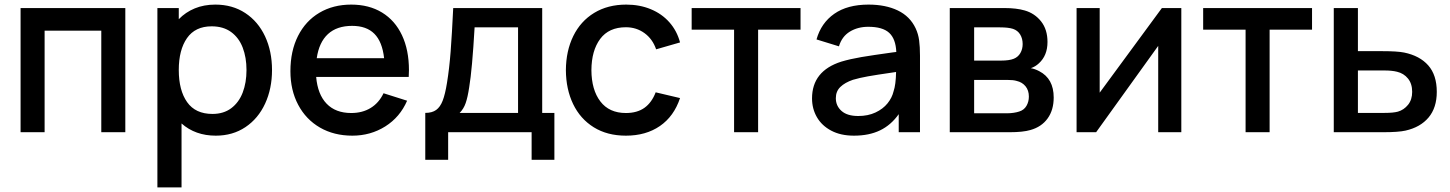

<svg xmlns="http://www.w3.org/2000/svg" viewBox="-20 -575 6308 835"><path d="M69.5 0V-540H525V0H420.5V-441.5H174V0Z M1163 -270.5Q1163 -189.5 1133 -124.5Q1103 -59.5 1047.5 -22.2Q992 15 918.5 15Q829.5 15 769.5 -38V240H664.5V-540H757.5V-491.5Q787 -522 827 -538.5Q867 -555 916.5 -555Q991 -555 1046.8 -518.2Q1102.5 -481.5 1132.8 -416.8Q1163 -352 1163 -270.5ZM1052 -270.5Q1052 -325 1035.5 -368Q1019 -411 985 -435.8Q951 -460.5 900.5 -460.5Q829 -460.5 793.2 -409.2Q757.5 -358 757.5 -270.5Q757.5 -182 793.8 -130.8Q830 -79.5 904 -79.5Q952.5 -79.5 985.8 -104.5Q1019 -129.5 1035.5 -172.5Q1052 -215.5 1052 -270.5Z M1355 -240.5Q1361.5 -164.5 1400.5 -124Q1439.5 -83.5 1507.5 -83.5Q1556 -83.5 1592 -105.5Q1628 -127.5 1648 -169.5L1750.5 -137Q1719.5 -65.5 1655.5 -25.2Q1591.5 15 1512.5 15Q1432.5 15 1371.5 -20.2Q1310.5 -55.5 1276.8 -119.2Q1243 -183 1243 -265.5Q1243 -353 1276 -418.5Q1309 -484 1369 -519.5Q1429 -555 1507.5 -555Q1585 -555 1641.5 -520.5Q1698 -486 1728.2 -421.8Q1758.5 -357.5 1758.5 -270Q1758.5 -260.5 1757.5 -240.5ZM1357.5 -322H1650.5Q1642.5 -393.5 1608.2 -428Q1574 -462.5 1511.5 -462.5Q1445 -462.5 1406.2 -426.8Q1367.5 -391 1357.5 -322Z M1829.5 -84Q1859 -84 1876.8 -96.8Q1894.5 -109.5 1905.2 -137.2Q1916 -165 1924 -215Q1934 -276 1939.8 -350.8Q1945.5 -425.5 1951 -540H2338V-84H2391V120H2292V0H1929V120H1829.5ZM2233 -84V-456H2044Q2033.5 -272.5 2020.5 -195.5Q2014 -152 2005.2 -126.8Q1996.5 -101.5 1979 -84Z M2441 -270Q2441.5 -353.5 2473.2 -418.2Q2505 -483 2564.2 -519Q2623.5 -555 2703.5 -555Q2762 -555 2810.2 -535Q2858.5 -515 2891.2 -478Q2924 -441 2937.5 -390.5L2833.5 -360.5Q2818 -405.5 2782.8 -431Q2747.5 -456.5 2702 -456.5Q2628 -456.5 2590.2 -405.8Q2552.5 -355 2552 -270Q2552.5 -184 2591 -133.8Q2629.5 -83.5 2702 -83.5Q2751 -83.5 2782.8 -106.2Q2814.5 -129 2831.5 -173.5L2937.5 -148.5Q2911 -69 2850 -27Q2789 15 2702 15Q2621 15 2562.2 -21.5Q2503.5 -58 2472.5 -122.5Q2441.5 -187 2441 -270Z M3172.5 0V-446H2988V-540H3461.5V-446H3277V0Z M3981 -332.5V0H3888.5V-78.5Q3855 -31 3807.2 -8Q3759.5 15 3694 15Q3636 15 3595 -6.8Q3554 -28.5 3532.8 -65.2Q3511.5 -102 3511.5 -147Q3511.5 -266.5 3639 -307Q3677.5 -318.5 3726.2 -326.8Q3775 -335 3861.5 -347L3878 -349Q3875.5 -406 3847 -432.2Q3818.5 -458.5 3756 -458.5Q3710.5 -458.5 3676 -437.5Q3641.5 -416.5 3628.5 -373.5L3531 -403.5Q3551 -475 3608.2 -515Q3665.5 -555 3757 -555Q3831.5 -555 3884.5 -529.5Q3937.5 -504 3962 -452Q3973.5 -427.5 3977.2 -399.8Q3981 -372 3981 -332.5ZM3866 -177.5Q3876 -206.5 3877 -262L3864 -260Q3791 -249.5 3754.8 -243Q3718.5 -236.5 3689.5 -228Q3654.5 -216 3634.8 -197Q3615 -178 3615 -148Q3615 -114.5 3639.8 -92.5Q3664.5 -70.5 3712.5 -70.5Q3755 -70.5 3787.5 -85.8Q3820 -101 3839.8 -125.5Q3859.5 -150 3866 -177.5Z M4348 -540Q4400.5 -540 4436.5 -529.5Q4480 -517 4507.8 -481.8Q4535.5 -446.5 4535.5 -392.5Q4535.5 -333.5 4498 -299.5Q4482.5 -285 4463 -278.5Q4480.5 -275.5 4499.5 -265.5Q4562.5 -233 4562.5 -151Q4562.5 -96.5 4536 -59.8Q4509.5 -23 4461 -9.5Q4428.5 0 4371 0H4110.5V-540ZM4333.5 -311.5Q4369.5 -311.5 4389 -319.5Q4407.5 -327 4417.5 -344.2Q4427.5 -361.5 4427.5 -383.5Q4427.5 -407 4416.8 -424.8Q4406 -442.5 4385.5 -449.5Q4365.5 -456 4328.5 -456H4216.5V-311.5ZM4364.5 -82.5Q4375 -82.5 4388.5 -84.5Q4402 -86.5 4412.5 -90Q4433.5 -96.5 4444 -114.5Q4454.5 -132.5 4454.5 -155Q4454.5 -182 4440 -199.8Q4425.5 -217.5 4401.5 -223Q4387.5 -227.5 4359 -227.5H4216.5V-82.5Z M5117.5 -540V0H5017V-375.5L4747 0H4662V-540H4762.5V-172L5033 -540Z M5397 0V-446H5212.5V-540H5686V-446H5501.5V0Z M5780.5 -540H5885.5V-352.5H5992Q6056.5 -352.5 6086.5 -346.5Q6154.5 -332.5 6191.5 -290.5Q6228.5 -248.5 6228.5 -175.5Q6228.5 -106.5 6192.8 -64Q6157 -21.5 6092.5 -7Q6061.5 0 5995.5 0H5780.5ZM6001.5 -84Q6039.5 -84 6059.5 -89.5Q6085.5 -97 6103.5 -119.2Q6121.5 -141.5 6121.5 -175.5Q6121.5 -211 6103.2 -233.5Q6085 -256 6055.5 -263Q6033.5 -268.5 6001.5 -268.5H5885.5V-84Z"/></svg>

Font: Manrope KiralyPet SmBd KiralyPet
Style: Regular
Weight: 600
Designer: Mikhail Sharanda
Foundry: Mikhail Sharanda
Version: Version 4.502